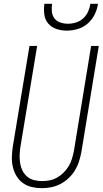

<svg xmlns="http://www.w3.org/2000/svg" viewBox="-20 -975 540 1003"><path d="M199 8Q172 8 146 2Q120 -4 99.5 -19Q79 -34 66 -56Q53 -78 47 -103.5Q41 -129 42 -156Q43 -183 47 -210L134 -735H174L86 -204Q83 -183 82.5 -162Q82 -141 85.5 -120.5Q89 -100 98 -82.5Q107 -65 122.5 -52Q138 -39 158.5 -34Q179 -29 200 -29Q220 -29 240 -33Q260 -37 278.5 -47.5Q297 -58 312.5 -73.5Q328 -89 339 -107.5Q350 -126 356 -146Q362 -166 366 -186L456 -735H496L405 -180Q400 -155 392.5 -131Q385 -107 371.5 -85Q358 -63 338.5 -44.5Q319 -26 296 -14Q273 -2 248 3Q223 8 199 8ZM329 -815Q301 -815 275 -823.5Q249 -832 232 -852Q215 -872 211.5 -899.5Q208 -927 212 -955H252Q249 -934 251 -914Q253 -894 264.5 -879Q276 -864 295 -857.5Q314 -851 335 -851Q356 -851 377 -857.5Q398 -864 414.5 -879Q431 -894 440 -914Q449 -934 452 -955H492Q488 -927 474.5 -899.5Q461 -872 438 -852Q415 -832 386 -823.5Q357 -815 329 -815Z"/></svg>

Font: Iosevka Extralight
Style: Italic
Weight: 200
Italic angle: -9°
Monospace: yes
Designer: Belleve Invis
Foundry: Belleve Invis
Version: Version 32.5.0; ttfautohint (v1.8.4)